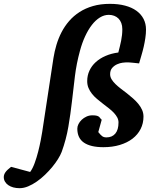

<svg xmlns="http://www.w3.org/2000/svg" viewBox="-180 -757 798 1006"><path d="M585 -602.1Q585 -580.1 581.5 -557.4Q578.1 -534.7 573 -512.2Q567.9 -489.7 561.3 -467.8Q554.7 -445.8 548.8 -424.8Q530.3 -426.8 518.6 -428Q506.8 -429.2 499.8 -429.7Q492.7 -430.2 488.3 -430.2H481Q476.1 -430.2 462.4 -428.5Q448.7 -426.8 434.1 -420.4Q419.4 -414.1 408.2 -401.6Q397 -389.2 397 -368.2Q397 -354.5 404.5 -341.8Q412.1 -329.1 424.6 -316.9Q437 -304.7 452.9 -292.5Q468.8 -280.3 484.9 -268.1Q501.5 -254.9 517.1 -241.2Q532.7 -227.5 544.9 -212.6Q557.1 -197.8 564.5 -181.2Q571.8 -164.6 571.8 -146Q571.8 -110.8 556.9 -81.3Q542 -51.8 514.4 -30.5Q486.8 -9.3 448 2.4Q409.2 14.2 361.8 14.2Q294.9 14.2 260 -9.5Q225.1 -33.2 225.1 -83Q225.1 -94.7 231.2 -106.9Q237.3 -119.1 248 -129.4Q258.8 -139.6 273.2 -146.2Q287.6 -152.8 304.2 -152.8Q319.8 -152.8 327.9 -150.4Q335.9 -147.9 339.8 -144.3Q343.8 -140.6 346.2 -136.7Q348.6 -132.8 353 -129.9L335 -64.9Q341.3 -57.1 346.2 -51.8Q351.1 -46.4 355.7 -43.2Q360.4 -40 365.5 -38.6Q370.6 -37.1 377.9 -37.1Q407.2 -37.1 424.1 -56.9Q440.9 -76.7 440.9 -115.2Q440.9 -128.9 434.6 -141.1Q428.2 -153.3 417.2 -165.3Q406.2 -177.2 391.1 -189Q376 -200.7 358.9 -213.9Q343.3 -226.1 328.4 -238.5Q313.5 -251 302 -265.4Q290.5 -279.8 283.7 -296.1Q276.9 -312.5 276.9 -332Q276.9 -361.3 288.6 -386.7Q300.3 -412.1 321.8 -431.6Q343.3 -451.2 373.3 -464.1Q403.3 -477.1 439.9 -481.9Q448.2 -512.7 454.6 -543.2Q460.9 -573.7 460.9 -604Q460.9 -622.1 455.6 -636.2Q450.2 -650.4 440.7 -659.9Q431.2 -669.4 418.2 -674.3Q405.3 -679.2 390.1 -679.2Q365.7 -679.2 343.3 -665.3Q320.8 -651.4 301.5 -626.5Q282.2 -601.6 266.1 -566.9Q250 -532.2 238.8 -490.2Q220.7 -424.3 212.6 -358.2Q204.6 -292 197 -225.6Q189.5 -159.2 178.2 -93Q167 -26.9 143.1 39.1Q136.7 55.7 124 76.2Q111.3 96.7 94 117.7Q76.7 138.7 55.9 158.7Q35.2 178.7 12.7 194.3Q-9.8 210 -32.7 219.5Q-55.7 229 -77.1 229Q-95.2 229 -110.4 224.9Q-125.5 220.7 -136.5 213.1Q-147.5 205.6 -153.8 194.8Q-160.2 184.1 -160.2 170.9Q-160.2 158.2 -151.9 146Q-143.6 133.8 -122.1 117.2L-22 144Q-8.8 126 1.7 97.2Q12.2 68.4 20 37.6Q27.8 6.8 33.2 -21Q38.6 -48.8 41 -64.9L100.1 -453.1Q105.5 -487.3 115.7 -521.7Q126 -556.2 142.3 -587.9Q158.7 -619.6 182.1 -646.7Q205.6 -673.8 236.6 -693.8Q267.6 -713.9 307.1 -725.3Q346.7 -736.8 396 -736.8Q440.4 -736.8 475.3 -727.5Q510.3 -718.3 534.7 -700.7Q559.1 -683.1 572 -658.2Q585 -633.3 585 -602.1Z"/></svg>

Font: Charis SIL Eur
Style: Bold Italic
Weight: 700
Italic angle: -11°
Foundry: SIL International
Version: Version 5.000